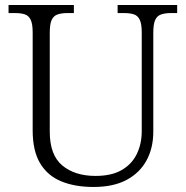

<svg xmlns="http://www.w3.org/2000/svg" viewBox="-20 -734 740 764"><path d="M352 10Q278 10 223.5 -12.5Q169 -35 139.5 -84.5Q110 -134 110 -215V-605Q110 -639 102 -655.5Q94 -672 78.5 -677Q63 -682 40 -682H14V-714H274V-682H248Q225 -682 209 -676.5Q193 -671 185.5 -654.5Q178 -638 178 -603V-210Q178 -117 228 -75.5Q278 -34 360 -34Q424 -34 464.5 -57.5Q505 -81 524.5 -121.5Q544 -162 544 -212V-605Q544 -639 536 -655.5Q528 -672 512.5 -677Q497 -682 474 -682H448V-714H685V-682H660Q637 -682 621 -676.5Q605 -671 597.5 -654.5Q590 -638 590 -603V-210Q590 -145 563 -95.5Q536 -46 483.5 -18Q431 10 352 10Z"/></svg>

Font: Noto Serif Hebrew Light
Style: Regular
Weight: 300
Version: Version 2.003